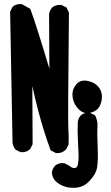

<svg xmlns="http://www.w3.org/2000/svg" viewBox="-20 -778 540 934"><path d="M320.3 134.8Q279.8 130.4 250 103V102.5H249.5Q242.2 94.2 237.8 84.5Q233.4 74.7 232.4 63.5V62.5V61.5Q232.9 56.6 234.1 52.2Q235.4 47.9 237.3 43.7Q239.3 39.6 241.9 35.9Q244.6 32.2 247.6 28.3H248L248.5 27.8Q265.1 13.2 291 15.6H293L294.4 16.6L314 26.4L314.9 26.9L315.9 27.8Q324.7 35.2 332 37.8Q339.4 40.5 345 39.3Q350.6 38.1 353.8 34.4Q356.9 30.8 358.4 23.4Q362.3 4.9 362.3 -14.2Q362.3 -33.7 359.4 -87.4Q356.4 -141.6 358.4 -183.1V-183.6Q359.4 -192.9 363 -201.2Q366.7 -209.5 372.6 -216.3L373 -216.8L373.5 -217.3Q390.1 -231.9 416 -229.5H418L419.4 -228.5L439 -218.8L441.9 -217.3L443.4 -214.8Q456.1 -190.4 454.1 -160.6Q452.1 -133.8 455.1 -64.5Q456.5 -29.3 455.8 -3.7Q455.1 22 452.1 38.1Q445.8 71.3 412.1 105.5Q377.9 141.1 320.3 134.8ZM250.5 -34.2 230 -44.9 226.6 -46.9 225.1 -50.3Q191.9 -140.6 167.5 -233.9Q152.3 -290 137.2 -359.4L138.7 -79.1V-76.7L137.7 -74.7L127.9 -55.2L127 -53.7L126 -52.2Q122.1 -48.8 117.9 -46.1Q113.8 -43.5 109.4 -41.7Q105 -40 100.3 -38.8Q95.7 -37.6 90.8 -37.6Q85.9 -37.6 80.6 -38.1L79.1 -38.6L77.6 -39.1L58.1 -48.8L56.2 -49.8L55.2 -51.3Q49.3 -58.1 45.7 -66.4Q42 -74.7 41 -84V-84.5V-85L29.3 -718.8V-721.2L30.3 -723.1L40 -742.7L41 -744.6L42.5 -745.6Q59.1 -760.3 85 -757.8H86.9L88.9 -756.3L124 -736.8L127 -735.4L128.4 -731.9Q154.3 -663.1 220.2 -443.8L218.8 -707V-707.5V-708Q219.7 -714.4 221.4 -720Q223.1 -725.6 226.1 -730.7Q229 -735.8 232.9 -740.7L233.4 -741.2L234.4 -742.2Q252 -756.3 277.3 -753.9H279.3L280.8 -752.9L300.3 -743.2L303.2 -741.7L304.7 -738.8L314.5 -719.2L315.4 -717.3V-714.8Q309.6 -187 312.5 -151.4Q315.4 -114.3 313.5 -76.7V-74.7L312.5 -72.8L302.7 -53.2L301.8 -51.8L300.8 -50.3Q279.8 -30.8 253.9 -33.2H252ZM400.4 -227.5Q379.4 -230 364.3 -245.1Q350.1 -258.8 341.3 -277.3Q332 -296.9 332.5 -321.8Q333 -335.4 338.1 -347.4Q343.3 -359.4 353 -370.1Q375 -392.6 411.1 -383.3Q427.7 -379.4 440.9 -371.1Q454.1 -362.8 462.4 -350.6Q480 -325.7 474.6 -291.5Q472.7 -280.3 469.2 -271.2Q465.8 -262.2 460.4 -254.6Q455.1 -247.1 448.2 -242.2Q441.4 -237.3 433.8 -234.1Q426.3 -231 418.2 -229.2Q410.2 -227.5 401.4 -227.5H400.9Z"/></svg>

Font: NaikaiFont
Style: Bold
Weight: 700
Version: Version 1.89